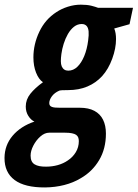

<svg xmlns="http://www.w3.org/2000/svg" viewBox="-88 -574 598 834"><path d="M107.9 240.2Q19.5 240.7 -24.7 207.8Q-68.8 174.8 -68.4 111.8Q-67.9 56.6 -33.2 15.6Q1.5 -25.4 61.5 -45.9Q46.4 -52.7 35.2 -70.3Q23.9 -87.9 23.9 -111.3Q23.9 -141.6 43.9 -166.7Q64 -191.9 98.6 -216.8Q80.1 -229.5 68.6 -258.5Q57.1 -287.6 57.1 -324.7Q57.1 -381.8 82.8 -436Q108.4 -490.2 157.2 -521.5Q179.2 -536.1 207 -544.9Q234.9 -553.7 263.2 -553.7Q290 -553.7 308.6 -549.1Q327.1 -544.4 338.4 -540H489.7L474.6 -468.8L408.2 -450.2Q412.1 -440.9 414.1 -429.2Q416 -417.5 416 -404.3Q416 -363.8 399.4 -318.6Q382.8 -273.4 355.5 -243.2Q328.6 -213.9 291.5 -198.2Q254.4 -182.6 208 -182.6Q190.4 -182.6 181.9 -182.1Q173.3 -181.6 169.4 -180.2Q148.4 -170.9 137.2 -155.5Q126 -140.1 126 -126Q126 -113.3 138.2 -109.4Q143.6 -107.4 151.9 -106.7Q160.2 -106 171.9 -106H258.3Q296.9 -106 322 -92.5Q347.2 -79.1 359.6 -54Q372.1 -28.8 372.1 6.3Q372.1 72.3 342.5 121.8Q313 171.4 262.7 200.2Q230.5 219.7 190.9 229.7Q151.4 239.7 107.9 240.2ZM112.3 149.9Q138.7 149.9 163.1 143.1Q187.5 136.2 206.5 123Q228 108.9 241.2 87.2Q254.4 65.4 254.4 39.1Q254.4 30.8 252 23.7Q249.5 16.6 242.7 11.7Q236.3 7.3 224.6 4.9Q212.9 2.4 194.8 2.4H125.5Q106 2.4 87.4 18.8Q68.8 35.2 56.9 58.3Q44.9 81.5 44.9 102.1Q44.9 129.4 62.3 139.9Q79.6 150.4 112.3 149.9ZM208.5 -267.1Q230.5 -267.1 248 -283.9Q265.6 -300.8 277.8 -330.3Q290 -359.9 294.9 -397.9Q298.3 -422.4 296.9 -437.7Q295.4 -453.1 288.6 -460.9Q285.2 -464.8 279.8 -467.3Q274.4 -469.7 267.1 -469.7Q248.5 -469.7 233.4 -457.8Q218.3 -445.8 207 -426.3Q195.8 -406.7 188.7 -384Q181.6 -361.3 178.7 -339.8Q176.3 -321.8 176.3 -308.3Q176.3 -294.9 180.2 -285.6Q188.5 -267.1 208.5 -267.1Z"/></svg>

Font: Open Sans Condensed
Style: Italic
Weight: 400
Width: 3
Italic angle: -12°
Designer: Monotype Design Team
Foundry: Monotype Imaging Inc.
Version: Version 3.000